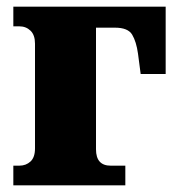

<svg xmlns="http://www.w3.org/2000/svg" viewBox="-20 -556 530 576"><path d="M20 0V-59H38Q58 -59 71.5 -71.5Q85 -84 85 -111V-425Q85 -451 71.5 -464Q58 -477 38 -477H20V-536H477V-334H402L394 -395Q389 -431 376.5 -452Q364 -473 325 -473H268V-108Q268 -59 312 -59H356V0Z"/></svg>

Font: Noto Serif SemiCondensed Black
Style: Regular
Weight: 900
Width: 4
Designer: Monotype Design Team
Foundry: Monotype Imaging Inc.
Version: Version 2.014; ttfautohint (v1.8.4.7-5d5b)